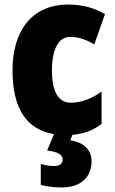

<svg xmlns="http://www.w3.org/2000/svg" viewBox="-20 -583 505 843"><path d="M382 125C382 71 342 41 289 33L298 9C348 5 390 -11 426 -39V-181C383 -150 337 -132 291 -132C238 -132 208 -178 208 -274C208 -370 239 -421 288 -421C324 -421 357 -410 394 -388L441 -521C395 -548 343 -563 280 -563C119 -563 35 -447 35 -274C35 -103 99 -14 217 6L187 78C231 83 255 95 255 118C255 137 241 146 217 146C200 146 181 143 159 137V229C183 235 215 240 252 240C334 240 382 195 382 125Z"/></svg>

Font: Noto Sans Sinhala UI Condensed Black
Style: Regular
Weight: 900
Width: 3
Designer: Jelle Bosma - Monotype Design Team
Foundry: Monotype Imaging Inc.
Version: Version 2.006